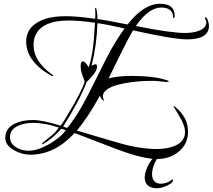

<svg xmlns="http://www.w3.org/2000/svg" viewBox="-20 -712 1129 1019"><path d="M813 132Q738 132 595 78L376 -6Q270 109 141 109Q97 109 56 86Q8 60 8 19Q8 -31 59 -56Q98 -75 154 -75Q206 -75 302 -45Q314 -61 332 -91Q350 -121 375 -164Q429 -262 429 -282Q429 -282 426 -289.5Q423 -297 418 -311Q408 -338 408 -358Q408 -386 419 -386Q434 -386 450 -355Q463 -387 471.5 -446Q480 -505 484 -591Q405 -603 348 -603Q292 -603 256 -593Q158 -564 158 -472Q158 -387 257 -316Q262 -314 262 -311Q262 -308 258 -308Q256 -308 252 -310Q119 -386 119 -491Q119 -552 168 -586Q208 -615 273 -623Q299 -626 329 -626Q361 -626 400 -622.5Q439 -619 485 -612Q486 -622 486 -631.5Q486 -641 486 -651Q486 -655 485 -658V-665Q485 -671 487 -671L490 -669Q497 -649 497 -611Q526 -607 566.5 -599.5Q607 -592 657 -582Q743 -692 830 -692Q907 -692 907 -628Q907 -616 902 -616Q898 -616 898 -626Q898 -648 878 -662Q861 -672 836 -672Q769 -672 701 -574Q796 -555 860.5 -546Q925 -537 960 -537Q1002 -537 1031 -547Q1075 -562 1075 -593Q1075 -602 1071 -608.5Q1067 -615 1067 -617Q1067 -620 1070 -620Q1078 -620 1083.5 -602.5Q1089 -585 1089 -575Q1089 -503 973 -503Q901 -503 686 -551Q673 -530 640.5 -466Q608 -402 556 -295Q596 -309 682 -309Q800 -309 869 -285Q875 -284 875 -281Q875 -277 870 -277Q858 -277 832 -280Q807 -283 794 -283Q753 -283 714.5 -280Q676 -277 641 -270Q526 -249 526 -200Q526 -192 532 -180V-178Q521 -178 510 -204Q447 -89 388 -19L598 43Q662 62 715.5 70.5Q769 79 812 79Q866 79 908 62Q962 38 962 -10Q962 -47 931 -97Q900 -149 900 -148Q900 -149 901 -149Q905 -149 913 -142Q978 -88 978 -13Q978 53 927 94Q880 132 813 132ZM336 -33Q359 -58 389.5 -106Q420 -154 456 -226L542 -397Q567 -447 592 -487.5Q617 -528 641 -561Q598 -571 562 -578Q526 -585 497 -589Q494 -475 466 -363Q480 -371 487 -371Q495 -371 495 -358Q495 -329 440 -277Q421 -227 389.5 -167.5Q358 -108 315 -40ZM131 88Q179 88 241 53Q270 36 292.5 17.5Q315 -1 329 -21L306 -29Q303 -25 298 -20Q293 -15 286 -8Q245 33 207 53Q206 54 204 54Q203 54 203 52Q203 48 211 42L254 7Q268 -4 276.5 -14.5Q285 -25 292 -35Q254 -48 219.5 -54Q185 -60 156 -60Q112 -60 77 -45Q33 -25 33 15Q33 50 66 70Q95 88 131 88ZM811 287Q783 287 765.5 273Q748 259 748 229Q748 210 758.5 183Q769 156 785.5 135.5Q802 115 818 114L822 117Q787 169 787 213Q787 235 798.5 249Q810 263 834 263Q845 263 860 259Q875 255 887 245Q891 242 894.5 241Q898 240 898 245Q898 254 884 263.5Q870 273 850 280Q830 287 811 287Z"/></svg>

Font: Love Light
Style: Regular
Weight: 400
Designer: Robert E. Leuschke
Foundry: Robert E. Leuschke
Version: Version 1.010; ttfautohint (v1.8.3)